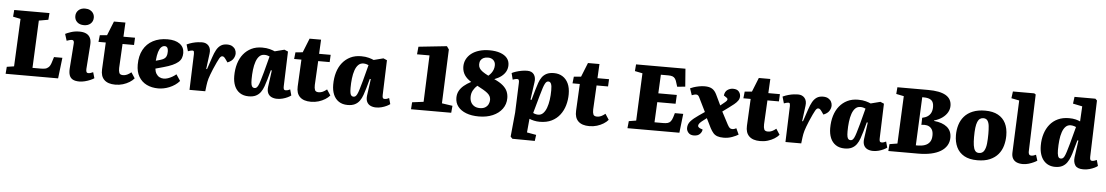

<svg xmlns="http://www.w3.org/2000/svg" viewBox="-43 -1329 12090 2099"><g transform="rotate(5 6002.0 -279.5)"><path d="M26 -77 105 -89 130 -612 47 -629 53 -703H440L434 -629L331 -611L307 -90H399Q423 -90 444.5 -94Q466 -98 483.5 -114.5Q501 -131 512 -167L531 -228H623L596 0H20Z M733 -392Q735 -411 729.5 -421.5Q724 -432 711 -432Q699 -432 685 -428Q671 -424 653 -418L630 -491Q650 -502 692 -516Q734 -530 786 -530Q827 -530 857 -516.5Q887 -503 902.5 -473Q918 -443 914 -394L895 -130Q894 -109 899 -97.5Q904 -86 920 -86Q933 -86 946.5 -90.5Q960 -95 972 -101L991 -36Q977 -26 949.5 -14Q922 -2 890 6Q858 14 830 14Q784 14 757.5 -0.5Q731 -15 720.5 -44.5Q710 -74 713 -119ZM724 -695Q724 -734 751.5 -760Q779 -786 825 -786Q856 -786 878.5 -774.5Q901 -763 914 -742Q927 -721 927 -695Q927 -655 899.5 -629.5Q872 -604 826 -604Q779 -604 751.5 -629.5Q724 -655 724 -695Z M1009 -510 1088 -517 1150 -672H1276L1268 -516H1395L1391 -436H1265L1251 -172Q1250 -137 1258.5 -117Q1267 -97 1300 -97Q1323 -97 1344.5 -107Q1366 -117 1389 -136L1430 -73Q1410 -49 1378.5 -29.5Q1347 -10 1308 2Q1269 14 1224 14Q1143 14 1102.5 -25.5Q1062 -65 1066 -140L1081 -436H1001Z M1752 -530Q1837 -530 1886 -494.5Q1935 -459 1935 -395Q1935 -364 1925 -339Q1915 -314 1891.5 -294Q1868 -274 1829.5 -256.5Q1791 -239 1733 -223L1646 -199Q1650 -165 1664 -142.5Q1678 -120 1699.5 -109Q1721 -98 1746 -98Q1768 -98 1791.5 -106Q1815 -114 1838 -127Q1861 -140 1881 -157L1927 -88Q1905 -62 1877 -43Q1849 -24 1817.5 -11Q1786 2 1755 8Q1724 14 1696 14Q1623 14 1567.5 -13.5Q1512 -41 1481 -94.5Q1450 -148 1450 -225Q1450 -322 1487 -390Q1524 -458 1592 -494Q1660 -530 1752 -530ZM1765 -396Q1765 -416 1760.5 -428.5Q1756 -441 1747.5 -447Q1739 -453 1727 -453Q1706 -453 1688.5 -436Q1671 -419 1659.5 -382.5Q1648 -346 1643 -285L1689 -298Q1714 -305 1731 -315.5Q1748 -326 1756.5 -345Q1765 -364 1765 -396Z M2052 -397Q2052 -409 2049.5 -420Q2047 -431 2031 -431Q2021 -431 2009.5 -427.5Q1998 -424 1984 -419L1963 -492Q1995 -507 2026.5 -515.5Q2058 -524 2085 -527Q2112 -530 2130 -530Q2177 -530 2203 -499Q2229 -468 2222 -415L2200 -243H2209L2254 -376Q2270 -425 2289 -459Q2308 -493 2335.5 -511.5Q2363 -530 2405 -530Q2440 -530 2462.5 -516.5Q2485 -503 2495.5 -482.5Q2506 -462 2506 -440Q2506 -411 2488 -382Q2470 -353 2425 -335L2404 -365Q2392 -382 2383.5 -389.5Q2375 -397 2363 -397Q2356 -397 2348.5 -391.5Q2341 -386 2331.5 -370Q2322 -354 2308.5 -325Q2295 -296 2274 -248Q2259 -212 2249.5 -186Q2240 -160 2234 -140.5Q2228 -121 2225 -103.5Q2222 -86 2219 -66L2211 0H2038Z M3061 -131Q3060 -110 3064.5 -98.5Q3069 -87 3087 -87Q3099 -87 3112 -91.5Q3125 -96 3134 -101L3152 -36Q3140 -26 3115.5 -14Q3091 -2 3061 6Q3031 14 3000 14Q2966 14 2939 1.5Q2912 -11 2899 -38Q2886 -65 2891 -107L2916 -290L2905 -291L2877 -189Q2865 -148 2852 -111Q2839 -74 2819 -46Q2799 -18 2767.5 -2Q2736 14 2688 14Q2630 14 2590.5 -12.5Q2551 -39 2531.5 -85.5Q2512 -132 2512 -194Q2512 -268 2530.5 -329.5Q2549 -391 2585 -435.5Q2621 -480 2672 -505Q2723 -530 2790 -530Q2839 -530 2874.5 -520Q2910 -510 2929 -501L3034 -528L3074 -511ZM2744 -82Q2756 -82 2765 -88.5Q2774 -95 2783.5 -113.5Q2793 -132 2804 -168.5Q2815 -205 2832 -265L2878 -440Q2870 -444 2854.5 -448.5Q2839 -453 2822 -453Q2788 -453 2765.5 -430.5Q2743 -408 2729.5 -369Q2716 -330 2710 -279.5Q2704 -229 2704 -175Q2704 -137 2708.5 -117Q2713 -97 2722.5 -89.5Q2732 -82 2744 -82Z M3156 -510 3235 -517 3297 -672H3423L3415 -516H3542L3538 -436H3412L3398 -172Q3397 -137 3405.5 -117Q3414 -97 3447 -97Q3470 -97 3491.5 -107Q3513 -117 3536 -136L3577 -73Q3557 -49 3525.5 -29.5Q3494 -10 3455 2Q3416 14 3371 14Q3290 14 3249.5 -25.5Q3209 -65 3213 -140L3228 -436H3148Z M4147 -131Q4146 -110 4150.5 -98.5Q4155 -87 4173 -87Q4185 -87 4198 -91.5Q4211 -96 4220 -101L4238 -36Q4226 -26 4201.5 -14Q4177 -2 4147 6Q4117 14 4086 14Q4052 14 4025 1.5Q3998 -11 3985 -38Q3972 -65 3977 -107L4002 -290L3991 -291L3963 -189Q3951 -148 3938 -111Q3925 -74 3905 -46Q3885 -18 3853.5 -2Q3822 14 3774 14Q3716 14 3676.5 -12.5Q3637 -39 3617.5 -85.5Q3598 -132 3598 -194Q3598 -268 3616.5 -329.5Q3635 -391 3671 -435.5Q3707 -480 3758 -505Q3809 -530 3876 -530Q3925 -530 3960.5 -520Q3996 -510 4015 -501L4120 -528L4160 -511ZM3830 -82Q3842 -82 3851 -88.5Q3860 -95 3869.5 -113.5Q3879 -132 3890 -168.5Q3901 -205 3918 -265L3964 -440Q3956 -444 3940.5 -448.5Q3925 -453 3908 -453Q3874 -453 3851.5 -430.5Q3829 -408 3815.5 -369Q3802 -330 3796 -279.5Q3790 -229 3790 -175Q3790 -137 3794.5 -117Q3799 -97 3808.5 -89.5Q3818 -82 3830 -82Z M4619 -604H4482L4490 -688L4800 -721L4824 -687L4800 -94L4917 -77L4910 0H4469L4474 -77L4599 -93Z M4952 -168Q4952 -210 4969.5 -243Q4987 -276 5019.5 -303.5Q5052 -331 5098 -355Q5049 -385 5024.5 -422.5Q5000 -460 4998 -510Q4997 -556 5016 -594Q5035 -632 5070.5 -659.5Q5106 -687 5156.5 -702Q5207 -717 5268 -717Q5337 -717 5386.5 -699.5Q5436 -682 5462 -650Q5488 -618 5488 -573Q5488 -536 5472 -505Q5456 -474 5425 -449.5Q5394 -425 5347 -407Q5408 -380 5443 -350Q5478 -320 5492.5 -286Q5507 -252 5507 -213Q5507 -146 5469.5 -94.5Q5432 -43 5365.5 -14.5Q5299 14 5214 14Q5133 14 5074.5 -8.5Q5016 -31 4984 -71.5Q4952 -112 4952 -168ZM5169 -319Q5143 -297 5124.5 -264.5Q5106 -232 5106 -191Q5106 -158 5118.5 -133Q5131 -108 5156 -93Q5181 -78 5217 -78Q5253 -78 5276 -92.5Q5299 -107 5310 -130Q5321 -153 5321 -177Q5321 -199 5311.5 -217Q5302 -235 5283 -250.5Q5264 -266 5235.5 -282.5Q5207 -299 5169 -319ZM5168 -555Q5168 -531 5179 -512.5Q5190 -494 5214.5 -476.5Q5239 -459 5279 -439Q5298 -455 5311.5 -473.5Q5325 -492 5332.5 -513.5Q5340 -535 5340 -559Q5340 -594 5317.5 -615Q5295 -636 5259 -636Q5230 -636 5210 -626.5Q5190 -617 5179 -599Q5168 -581 5168 -555Z M5618 -381Q5620 -409 5615 -420Q5610 -431 5595 -431Q5586 -431 5571.5 -427Q5557 -423 5548 -419L5530 -490Q5548 -500 5576 -509Q5604 -518 5636 -524Q5668 -530 5698 -530Q5750 -530 5773 -496.5Q5796 -463 5788 -412L5761 -219L5772 -216L5805 -332Q5817 -372 5829 -407.5Q5841 -443 5860.5 -470.5Q5880 -498 5911.5 -514Q5943 -530 5992 -530Q6046 -530 6086.5 -504.5Q6127 -479 6149.5 -431.5Q6172 -384 6172 -314Q6172 -251 6155 -192Q6138 -133 6102.5 -86.5Q6067 -40 6012.5 -13Q5958 14 5882 14Q5849 14 5818 7Q5787 0 5768 -9L5754 142L5856 160L5847 227L5601 225L5580 203L5606 -63ZM5939 -433Q5929 -433 5920.5 -427.5Q5912 -422 5903 -406Q5894 -390 5883.5 -358.5Q5873 -327 5858 -273L5803 -76Q5816 -69 5830.5 -65.5Q5845 -62 5859 -62Q5890 -62 5912.5 -84.5Q5935 -107 5949.5 -146Q5964 -185 5971 -235Q5978 -285 5978 -339Q5978 -364 5976 -381.5Q5974 -399 5969 -410.5Q5964 -422 5956.5 -427.5Q5949 -433 5939 -433Z M6211 -510 6290 -517 6352 -672H6478L6470 -516H6597L6593 -436H6467L6453 -172Q6452 -137 6460.5 -117Q6469 -97 6502 -97Q6525 -97 6546.5 -107Q6568 -117 6591 -136L6632 -73Q6612 -49 6580.5 -29.5Q6549 -10 6510 2Q6471 14 6426 14Q6345 14 6304.5 -25.5Q6264 -65 6268 -140L6283 -436H6203Z M6955 -612 6871 -629 6877 -703H7419L7434 -507L7346 -499L7334 -537Q7326 -568 7314.5 -584.5Q7303 -601 7285.5 -607.5Q7268 -614 7239 -614H7157L7147 -409H7350L7345 -312H7144L7133 -90H7229Q7258 -90 7277.5 -95.5Q7297 -101 7310 -117Q7323 -133 7333 -165L7346 -209H7438L7414 0H6844L6852 -78L6932 -91Z M7833 -336 7877 -372Q7894 -385 7901 -395.5Q7908 -406 7905 -414.5Q7902 -423 7890 -430L7863 -448Q7868 -491 7896 -510.5Q7924 -530 7957 -530Q8001 -530 8020.5 -506.5Q8040 -483 8040 -455Q8040 -428 8024.5 -406Q8009 -384 7983.5 -363.5Q7958 -343 7928 -321L7861 -272L7934 -133Q7946 -111 7957 -100.5Q7968 -90 7986 -90Q7999 -90 8009.5 -94Q8020 -98 8030 -103L8061 -36Q8036 -20 7992.5 -4Q7949 12 7899 12Q7858 12 7831 2.5Q7804 -7 7786 -27.5Q7768 -48 7751 -80L7699 -185L7646 -144Q7622 -125 7615 -109.5Q7608 -94 7614.5 -83.5Q7621 -73 7636 -67L7664 -57Q7661 -28 7638.5 -6Q7616 16 7573 16Q7534 16 7513.5 -7.5Q7493 -31 7493 -59Q7493 -102 7522.5 -135Q7552 -168 7608 -206L7672 -250L7600 -396Q7592 -414 7583.5 -423Q7575 -432 7561 -432Q7550 -432 7538 -428.5Q7526 -425 7513 -420L7488 -494Q7499 -500 7524.5 -508.5Q7550 -517 7582.5 -523.5Q7615 -530 7646 -530Q7698 -530 7728 -511.5Q7758 -493 7778 -451Z M8086 -510 8165 -517 8227 -672H8353L8345 -516H8472L8468 -436H8342L8328 -172Q8327 -137 8335.5 -117Q8344 -97 8377 -97Q8400 -97 8421.5 -107Q8443 -117 8466 -136L8507 -73Q8487 -49 8455.5 -29.5Q8424 -10 8385 2Q8346 14 8301 14Q8220 14 8179.5 -25.5Q8139 -65 8143 -140L8158 -436H8078Z M8592 -397Q8592 -409 8589.5 -420Q8587 -431 8571 -431Q8561 -431 8549.5 -427.5Q8538 -424 8524 -419L8503 -492Q8535 -507 8566.5 -515.5Q8598 -524 8625 -527Q8652 -530 8670 -530Q8717 -530 8743 -499Q8769 -468 8762 -415L8740 -243H8749L8794 -376Q8810 -425 8829 -459Q8848 -493 8875.5 -511.5Q8903 -530 8945 -530Q8980 -530 9002.5 -516.5Q9025 -503 9035.5 -482.5Q9046 -462 9046 -440Q9046 -411 9028 -382Q9010 -353 8965 -335L8944 -365Q8932 -382 8923.5 -389.5Q8915 -397 8903 -397Q8896 -397 8888.5 -391.5Q8881 -386 8871.5 -370Q8862 -354 8848.5 -325Q8835 -296 8814 -248Q8799 -212 8789.5 -186Q8780 -160 8774 -140.5Q8768 -121 8765 -103.5Q8762 -86 8759 -66L8751 0H8578Z M9601 -131Q9600 -110 9604.5 -98.5Q9609 -87 9627 -87Q9639 -87 9652 -91.5Q9665 -96 9674 -101L9692 -36Q9680 -26 9655.5 -14Q9631 -2 9601 6Q9571 14 9540 14Q9506 14 9479 1.5Q9452 -11 9439 -38Q9426 -65 9431 -107L9456 -290L9445 -291L9417 -189Q9405 -148 9392 -111Q9379 -74 9359 -46Q9339 -18 9307.5 -2Q9276 14 9228 14Q9170 14 9130.5 -12.5Q9091 -39 9071.5 -85.5Q9052 -132 9052 -194Q9052 -268 9070.5 -329.5Q9089 -391 9125 -435.5Q9161 -480 9212 -505Q9263 -530 9330 -530Q9379 -530 9414.5 -520Q9450 -510 9469 -501L9574 -528L9614 -511ZM9284 -82Q9296 -82 9305 -88.5Q9314 -95 9323.5 -113.5Q9333 -132 9344 -168.5Q9355 -205 9372 -265L9418 -440Q9410 -444 9394.5 -448.5Q9379 -453 9362 -453Q9328 -453 9305.5 -430.5Q9283 -408 9269.5 -369Q9256 -330 9250 -279.5Q9244 -229 9244 -175Q9244 -137 9248.5 -117Q9253 -97 9262.5 -89.5Q9272 -82 9284 -82Z M10341 -551Q10341 -514 10322 -480Q10303 -446 10266.5 -419Q10230 -392 10176 -376V-371Q10269 -362 10319.5 -320.5Q10370 -279 10370 -206Q10370 -157 10347 -118.5Q10324 -80 10280.5 -53.5Q10237 -27 10175 -13.5Q10113 0 10035 0H9707L9713 -76L9799 -90L9823 -612L9739 -629L9745 -703H10082Q10211 -703 10276 -665.5Q10341 -628 10341 -551ZM10044 -394Q10079 -401 10103 -417Q10127 -433 10139.5 -459.5Q10152 -486 10152 -523Q10152 -574 10125 -596Q10098 -618 10040 -618H10025L10001 -88H10022Q10066 -88 10100 -100Q10134 -112 10153.5 -139.5Q10173 -167 10173 -214Q10173 -250 10161 -272.5Q10149 -295 10127.5 -307Q10106 -319 10077 -319Q10063 -319 10056 -318Q10049 -317 10042 -316Z M10684 16Q10596 16 10539.5 -16Q10483 -48 10455.5 -105.5Q10428 -163 10428 -238Q10428 -297 10444 -350Q10460 -403 10495.5 -444Q10531 -485 10588 -508.5Q10645 -532 10725 -532Q10809 -532 10865 -501.5Q10921 -471 10949 -415Q10977 -359 10977 -280Q10977 -223 10962 -169.5Q10947 -116 10912.5 -74.5Q10878 -33 10821.5 -8.5Q10765 16 10684 16ZM10695 -65Q10734 -65 10752 -96Q10770 -127 10775 -176Q10780 -225 10780 -281Q10780 -330 10776 -367.5Q10772 -405 10757 -426.5Q10742 -448 10711 -448Q10690 -448 10674 -437Q10658 -426 10647.5 -401Q10637 -376 10632 -335Q10627 -294 10627 -233Q10627 -181 10632.5 -143.5Q10638 -106 10652.5 -85.5Q10667 -65 10695 -65Z M11084 -675 10997 -692 11007 -767H11241L11258 -756L11237 -129Q11236 -111 11243 -98.5Q11250 -86 11271 -86Q11282 -86 11295 -90.5Q11308 -95 11319 -100L11339 -37Q11329 -29 11304 -17Q11279 -5 11247.5 4.5Q11216 14 11183 14Q11143 14 11115 1.5Q11087 -11 11072.5 -37Q11058 -63 11060 -104Z M11911 -132Q11910 -110 11915 -98.5Q11920 -87 11937 -87Q11948 -87 11961.5 -91.5Q11975 -96 11986 -101L12004 -37Q11993 -27 11969.5 -15.5Q11946 -4 11914.5 5Q11883 14 11847 14Q11781 14 11758 -20.5Q11735 -55 11741 -109L11767 -294L11756 -297L11724 -185Q11714 -146 11700.5 -110.5Q11687 -75 11667.5 -47Q11648 -19 11616.5 -2.5Q11585 14 11537 14Q11499 14 11467 0Q11435 -14 11411.5 -41.5Q11388 -69 11375 -110Q11362 -151 11362 -206Q11362 -275 11380.5 -334Q11399 -393 11434.5 -437Q11470 -481 11522.5 -505.5Q11575 -530 11644 -530Q11687 -530 11718 -522Q11749 -514 11767 -505L11776 -671L11673 -692L11683 -767H11912L11931 -749ZM11592 -82Q11603 -82 11612.5 -87.5Q11622 -93 11631 -110Q11640 -127 11651 -161.5Q11662 -196 11678 -253L11728 -440Q11720 -444 11710 -447Q11700 -450 11690 -452Q11680 -454 11669 -454Q11636 -454 11613.5 -431.5Q11591 -409 11577.5 -369.5Q11564 -330 11558.5 -279Q11553 -228 11553 -172Q11553 -132 11561 -107Q11569 -82 11592 -82Z"/></g></svg>

Font: Literata 18pt ExtraBold
Style: Italic
Weight: 800
Italic angle: -2°
Designer: Latin by Veronika Burian and Jose Scaglione. Greek by Irene Vlachou. Cyrillic by Vera Evstafieva
Foundry: TypeTogether
Version: Version 3.103;gftools[0.9.29]